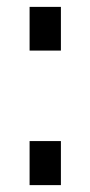

<svg xmlns="http://www.w3.org/2000/svg" viewBox="-20 -538 263 558"><path d="M66 -391H157V-518H66ZM66 0H157V-128H66Z"/></svg>

Font: FIGSv2-sans-serif SemiBold
Style: Regular
Weight: 600
Designer: Matt McInerney, Pablo Impallari, Rodrigo Fuenzalida,Mirko Velimirovic
Foundry: Matt McInerney, Pablo Impallari, Rodrigo Fuenzalida
Version: Version 4.021;hotconv 1.0.109;makeotfexe 2.5.65596